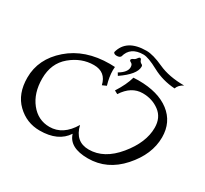

<svg xmlns="http://www.w3.org/2000/svg" viewBox="-179 -1187 1546 1451"><g transform="rotate(30 594.0 -462.0)"><path d="M734.9 1.5Q573.7 1.5 543 -102.5Q475.1 1.5 314 1.5Q199.7 1.5 116.9 -78.6Q34.2 -158.7 34.2 -299.3Q34.2 -462.9 171.1 -581.8Q308.1 -700.7 523.4 -700.7Q544.9 -700.7 567.4 -699.2Q565.9 -685.1 565.9 -670.4Q565.9 -612.8 585.9 -545.9L550.8 -530.3Q527.3 -632.8 423.8 -632.8Q315.9 -632.8 225.3 -557.4Q134.8 -481.9 134.8 -349.6Q134.8 -222.2 199.7 -140.9Q264.6 -59.6 364.3 -59.6Q482.4 -59.6 558.1 -188Q588.9 -59.6 707 -59.6Q840.8 -59.6 949.2 -191.2Q1057.6 -322.8 1057.6 -451.2Q1057.6 -539.6 995.4 -586.2Q933.1 -632.8 849.6 -632.8Q751 -632.8 685.1 -530.3L656.2 -545.9Q710.4 -629.9 729 -699.2Q751.5 -700.7 773.4 -700.7Q944.8 -700.7 1043.5 -624.8Q1142.1 -548.8 1142.1 -416.5Q1142.1 -267.6 1022.2 -133.1Q902.3 1.5 734.9 1.5ZM535.6 -778.8Q512.7 -778.8 506.8 -793.9Q540 -924.8 714.4 -924.8Q771.5 -924.8 864.5 -882.1Q957.5 -839.4 1090.3 -839.4Q1049.8 -818.4 1038.6 -784.2Q931.2 -791 841.1 -839.8Q751 -888.7 708 -888.7Q594.7 -888.7 570.3 -793.9Q562 -778.8 535.6 -778.8ZM620.1 -651.9 606.4 -674.3Q671.4 -712.4 671.4 -756.3Q671.4 -780.8 656 -788.6Q640.6 -796.4 640.6 -804.7Q643.6 -815.4 658.2 -821.3Q672.9 -827.1 680.9 -840.3Q689 -853.5 698.2 -854.5Q708 -853.5 711.4 -840.3Q714.8 -827.1 731.9 -817.9Q740.7 -814.9 740.7 -800.8Q740.7 -734.4 620.1 -651.9Z"/></g></svg>

Font: Kelvinch
Style: Italic
Weight: 400
Italic angle: -10°
Designer: Paul James Miller
Foundry: High-Logic / Made with FontCreator
Version: Version 3.40;July 22, 2017;FontCreator 11.0.0.2388 64-bit